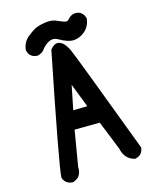

<svg xmlns="http://www.w3.org/2000/svg" viewBox="-155 -914 810 1016"><g transform="rotate(-20 250.0 -405.5)"><path d="M289.1 -815.4Q325.2 -794.9 335 -794.9Q343.8 -794.9 352.5 -803.7Q369.1 -820.3 391.6 -820.3Q413.1 -819.3 425.8 -806.6Q438.5 -793.9 441.4 -773.4Q432.6 -730.5 401.4 -709Q372.1 -688.5 340.8 -688.5Q308.6 -688.5 260.7 -721.7Q247.1 -731.4 232.4 -731.4Q206.1 -731.4 175.8 -703.1Q159.2 -680.7 130.9 -676.8Q86.9 -681.6 81.1 -724.6V-725.6Q88.9 -768.6 124.5 -792Q160.2 -815.4 177.7 -820.3Q208 -828.1 237.8 -828.1Q267.6 -828.1 289.1 -815.4ZM478.5 -33.2Q474.6 -13.7 463.4 -2.4Q452.1 8.8 429.7 12.7Q407.2 5.9 392.6 -8.8Q371.1 -30.3 367.2 -67.4L317.4 -231.4L179.7 -242.2L129.9 -50.8Q128.9 -17.6 111.3 0Q98.6 11.7 76.2 16.6Q36.1 10.7 27.3 -26.4V-28.3Q36.1 -92.8 209 -682.6Q230.5 -704.1 247.1 -704.1Q263.7 -704.1 278.3 -689.5Q293 -674.8 305.2 -642.1Q317.4 -609.4 478.5 -33.2ZM285.2 -335.9 246.1 -470.7 208 -340.8Z"/></g></svg>

Font: JasonHandwriting2
Style: SemiBold
Weight: 600
Version: Version 1.04.7